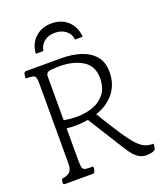

<svg xmlns="http://www.w3.org/2000/svg" viewBox="-163 -1088 940 1117"><g transform="rotate(-20 307.5 -530.0)"><path d="M45 -80Q35 -80 35 -90Q35 -94 36 -101.5Q37 -109 41 -115Q74 -119 89.5 -133.5Q105 -148 105 -186V-678Q105 -704 101.5 -716Q98 -728 84.5 -731.5Q71 -735 40 -735Q40 -740 41 -748Q42 -756 43 -761Q46 -775 56 -775H279Q340 -775 393 -758.5Q446 -742 479 -704.5Q512 -667 512 -604Q512 -530 470.5 -477Q429 -424 355 -399Q411 -307 447.5 -252Q484 -197 510 -169.5Q536 -142 558.5 -133Q581 -124 610 -124Q610 -105 603 -87Q591 -80 576.5 -77.5Q562 -75 546 -75Q521 -75 496 -92Q471 -109 441 -157L298 -385Q259 -378 214 -378Q202 -378 189.5 -379Q177 -380 165 -381V-185Q165 -148 169.5 -135.5Q174 -123 193 -121Q200 -120 212.5 -120Q225 -120 235 -120Q235 -115 234.5 -107Q234 -99 232 -94Q229 -84 225 -82Q221 -80 219 -80ZM165 -431Q205 -424 243 -424Q302 -424 348 -441.5Q394 -459 421 -495.5Q448 -532 448 -589Q448 -665 391.5 -700Q335 -735 248 -735Q222 -735 195 -732Q165 -729 165 -702ZM290 -985Q352 -985 391.5 -948Q431 -911 435 -850H388Q384 -885 357 -906Q330 -927 290 -927Q250 -927 223.5 -906Q197 -885 192 -850H145Q149 -911 189 -948Q229 -985 290 -985Z"/></g></svg>

Font: Gowun Batang
Style: Regular
Weight: 400
Designer: Yanghee Ryu
Foundry: Yanghee Ryu
Version: Version 2.000